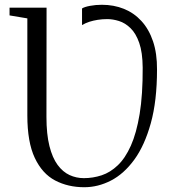

<svg xmlns="http://www.w3.org/2000/svg" viewBox="-20 -775 707 804"><path d="M333 9Q265 9 211 -19.2Q157 -47.5 125.8 -113.5Q94.5 -179.5 94.5 -291.5V-698L20 -710.5V-743H175L174.5 -285.5Q174.5 -213 187 -163.5Q199.5 -114 221.2 -84.5Q243 -55 271.2 -42Q299.5 -29 331 -29Q369.5 -29 405.8 -41Q442 -53 473.2 -82.8Q504.5 -112.5 528 -165Q551.5 -217.5 564.8 -297.8Q578 -378 577.5 -492Q577 -555.5 563 -595.5Q549 -635.5 526.5 -657.2Q504 -679 478.2 -687Q452.5 -695 429.5 -695Q408.5 -695 389.5 -692Q370.5 -689 354.2 -683.8Q338 -678.5 323.5 -670V-739.5Q333 -746 356.8 -750.5Q380.5 -755 406.5 -755Q456.5 -755 498.8 -738Q541 -721 572.2 -687Q603.5 -653 620.8 -602Q638 -551 637.5 -483.5Q637.5 -352.5 611.5 -259Q585.5 -165.5 542.2 -106.2Q499 -47 444.8 -19Q390.5 9 333 9Z"/></svg>

Font: Merriweather 72pt Light
Style: Regular
Weight: 300
Version: Version 2.100